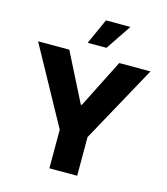

<svg xmlns="http://www.w3.org/2000/svg" viewBox="-136 -1061 1015 1166"><g transform="rotate(15 372.0 -478.5)"><path d="M18.8 -727.3H215.2L369 -422.9H375.4L529.1 -727.3H725.5L459.5 -242.9V0H284.8V-242.9ZM312.1 -796.5 384.2 -956.7H538L430.4 -796.5Z"/></g></svg>

Font: Inter UI Extra Bold
Style: Regular
Weight: 800
Designer: Rasmus Andersson
Foundry: rsms
Version: 3.2;8d6f07862